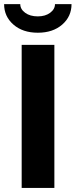

<svg xmlns="http://www.w3.org/2000/svg" viewBox="-26 -920 370 940"><path d="M80.1 -700.2H240.2V0H80.1ZM324.2 -899.9Q324.2 -839.4 278.6 -799.6Q232.9 -759.8 159.2 -759.8Q85.4 -759.8 39.8 -799.6Q-5.9 -839.4 -5.9 -899.9H73.2Q73.2 -875 97.2 -857.4Q121.1 -839.8 159.2 -839.8Q195.8 -839.8 219.5 -857.4Q243.2 -875 243.2 -899.9Z"/></svg>

Font: Gully
Style: Bold
Weight: 700
Designer: jaikishan Patel
Foundry: MagicType
Version: Version 1.000;Glyphs 3.2 (3242)